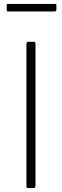

<svg xmlns="http://www.w3.org/2000/svg" viewBox="-20 -954 314 974"><path d="M151 -742Q160 -742 160 -732V-12Q160 -5 158 -2.5Q156 0 148 0H125Q118 0 116 -2Q114 -4 114 -10V-732Q114 -742 123 -742ZM266 -928V-904Q266 -896 256 -896H21Q17 -896 15.5 -898Q14 -900 14 -904V-927Q14 -934 19 -934H261Q266 -934 266 -928Z"/></svg>

Font: Libre Franklin Thin
Style: Regular
Weight: 100
Designer: Pablo Impallari, Rodrigo Fuenzalida, Nhung Nguyen
Foundry: Impallari Type
Version: Version 3.000